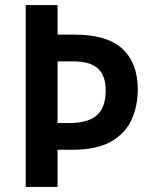

<svg xmlns="http://www.w3.org/2000/svg" viewBox="-20 -734 597 754"><path d="M521 -383Q521 -317 496.5 -263.5Q472 -210 416 -178Q360 -146 266 -146H206V0H81V-714H206V-598H273Q401 -598 461 -542Q521 -486 521 -383ZM254 -251Q325 -251 360 -281Q395 -311 395 -379Q395 -437 364.5 -465Q334 -493 267 -493H206V-251Z"/></svg>

Font: Noto Sans Khmer SemiCondensed SemiBold
Style: Regular
Weight: 600
Width: 4
Designer: Danh Hong and the Monotype Design Team
Foundry: Monotype Imaging Inc.
Version: Version 2.004; ttfautohint (v1.8.4.7-5d5b)